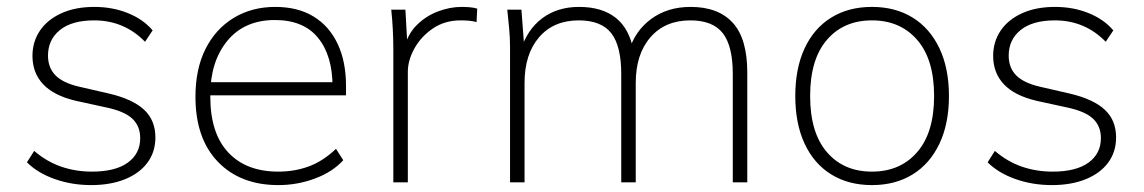

<svg xmlns="http://www.w3.org/2000/svg" viewBox="-20 -528 3314 556"><path d="M244 8Q188 8 138.5 -9.5Q89 -27 58 -58L79 -91Q115 -60 157 -45.5Q199 -31 246 -31Q314 -31 350 -57Q386 -83 386 -128Q386 -163 363 -184.5Q340 -206 287 -217L200 -236Q136 -251 105 -284Q74 -317 74 -366Q74 -407 95.5 -439Q117 -471 157.5 -489.5Q198 -508 253 -508Q306 -508 350.5 -490Q395 -472 422 -440L400 -407Q370 -438 333 -453.5Q296 -469 253 -469Q188 -469 153.5 -441Q119 -413 119 -367Q119 -332 140.5 -310Q162 -288 209 -277L296 -257Q364 -241 397 -210.5Q430 -180 430 -130Q430 -88 407 -57Q384 -26 342 -9Q300 8 244 8Z M786 8Q676 8 611 -59.5Q546 -127 546 -248Q546 -328 575 -386Q604 -444 656.5 -476Q709 -508 777 -508Q842 -508 887.5 -480.5Q933 -453 957.5 -401.5Q982 -350 982 -279V-252H573V-290H960L943 -277Q943 -367 901 -418.5Q859 -470 776 -470Q688 -470 638.5 -410Q589 -350 589 -253V-248Q589 -142 641 -86.5Q693 -31 786 -31Q833 -31 874 -46Q915 -61 953 -97L974 -64Q943 -30 892 -11Q841 8 786 8Z M1119 0V-386Q1119 -414 1117.5 -443Q1116 -472 1113 -500H1154L1160 -391L1151 -390Q1161 -430 1187.5 -456Q1214 -482 1248.5 -495Q1283 -508 1317 -508Q1329 -508 1340.5 -507Q1352 -506 1362 -503L1360 -464Q1350 -467 1338.5 -468Q1327 -469 1314 -469Q1268 -469 1233.5 -445.5Q1199 -422 1180 -387.5Q1161 -353 1161 -320V0Z M1457 0V-392Q1457 -418 1454.5 -445Q1452 -472 1449 -500H1490L1499 -380H1487Q1506 -442 1550 -475Q1594 -508 1657 -508Q1723 -508 1763 -476.5Q1803 -445 1815 -379H1801Q1818 -438 1865.5 -473Q1913 -508 1980 -508Q2060 -508 2102 -462Q2144 -416 2144 -318V0H2102V-314Q2102 -395 2073 -432Q2044 -469 1979 -469Q1906 -469 1863.5 -420Q1821 -371 1821 -288V0H1779V-314Q1779 -395 1750 -432Q1721 -469 1656 -469Q1583 -469 1541 -420Q1499 -371 1499 -288V0Z M2505 8Q2437 8 2387 -23Q2337 -54 2310 -112Q2283 -170 2283 -250Q2283 -330 2310 -388Q2337 -446 2387 -477Q2437 -508 2505 -508Q2573 -508 2623 -477Q2673 -446 2700.5 -388Q2728 -330 2728 -250Q2728 -170 2700.5 -112Q2673 -54 2623 -23Q2573 8 2505 8ZM2505 -31Q2587 -31 2636 -87.5Q2685 -144 2685 -250Q2685 -356 2636 -412.5Q2587 -469 2505 -469Q2423 -469 2374.5 -412.5Q2326 -356 2326 -250Q2326 -144 2374.5 -87.5Q2423 -31 2505 -31Z M3026 8Q2970 8 2920.5 -9.5Q2871 -27 2840 -58L2861 -91Q2897 -60 2939 -45.5Q2981 -31 3028 -31Q3096 -31 3132 -57Q3168 -83 3168 -128Q3168 -163 3145 -184.5Q3122 -206 3069 -217L2982 -236Q2918 -251 2887 -284Q2856 -317 2856 -366Q2856 -407 2877.5 -439Q2899 -471 2939.5 -489.5Q2980 -508 3035 -508Q3088 -508 3132.5 -490Q3177 -472 3204 -440L3182 -407Q3152 -438 3115 -453.5Q3078 -469 3035 -469Q2970 -469 2935.5 -441Q2901 -413 2901 -367Q2901 -332 2922.5 -310Q2944 -288 2991 -277L3078 -257Q3146 -241 3179 -210.5Q3212 -180 3212 -130Q3212 -88 3189 -57Q3166 -26 3124 -9Q3082 8 3026 8Z"/></svg>

Font: Mulish ExtraLight ExtraLight
Style: Regular
Weight: 250
Version: Version 3.603